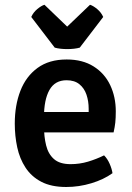

<svg xmlns="http://www.w3.org/2000/svg" viewBox="-20 -752 540 786"><path d="M114.5 -210V-293.5H343V-306.5Q343 -338 334 -364.5Q325 -391 305 -407.2Q285 -423.5 252.5 -423.5Q205 -423.5 182.5 -383.8Q160 -344 160 -272V-236.5Q160 -192.5 168.8 -157Q177.5 -121.5 201 -100.8Q224.5 -80 269 -80Q306 -80 340.2 -90.2Q374.5 -100.5 406 -116Q420 -102 429 -81.2Q438 -60.5 440.5 -43Q404.5 -17 354 -1.8Q303.5 13.5 251 13.5Q190 13.5 149.2 -7.8Q108.5 -29 84.5 -65.8Q60.5 -102.5 50.5 -149Q40.5 -195.5 40.5 -246Q40.5 -321 63.5 -380.2Q86.5 -439.5 133.8 -474Q181 -508.5 253 -508.5Q318 -508.5 363 -480.2Q408 -452 431 -403.8Q454 -355.5 454 -296Q454 -269 452 -250.5Q450 -232 445 -210ZM204 -557 108 -682.5Q116 -701 132.5 -714.8Q149 -728.5 162 -732.5L255 -643L348.5 -732.5Q361.5 -728.5 378 -714.8Q394.5 -701 402.5 -682.5L306.5 -557Q296 -554 282.5 -552.5Q269 -551 255 -551Q241.5 -551 228 -552.5Q214.5 -554 204 -557Z"/></svg>

Font: Signika Medium
Style: Regular
Weight: 500
Designer: Anna Giedry
Foundry: Anna Giedry
Version: Version 2.000